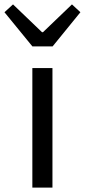

<svg xmlns="http://www.w3.org/2000/svg" viewBox="-55 -853 385 873"><path d="M92.1 0H183.5V-543.4H92.1ZM92.2 -642.1H184.3L310.6 -797.4L272.2 -833L140.4 -706.6H136L4.2 -833L-34.7 -797.4Z"/></svg>

Font: Source Han Sans JP VF
Style: Regular
Weight: 250
Designer: Ryoko NISHIZUKA 西塚涼子 (kana, bopomofo & ideographs); Paul D. Hunt (Latin, Greek & Cyrillic); Sandoll Communications 산돌커뮤니
Foundry: Adobe
Version: Version 2.004;hotconv 1.0.118;makeotfexe 2.5.65603